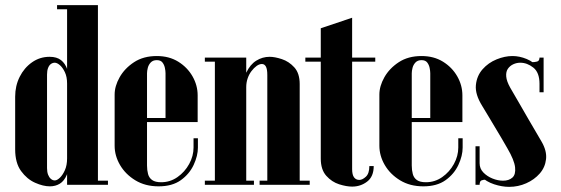

<svg xmlns="http://www.w3.org/2000/svg" viewBox="-20 -719 2181 747"><path d="M361 0V-699H241V0ZM241 -683V-699H202V-683ZM400 0V-16H361V0ZM241 -394V-103Q241 -76 232.5 -57Q224 -38 213 -27.5Q202 -17 193 -17Q185 -17 178 -23Q171 -29 167 -39.5Q163 -50 163 -65V-429Q163 -444 167 -454.5Q171 -465 178 -470Q185 -475 193 -475Q202 -475 213 -465.5Q224 -456 232.5 -438Q241 -420 241 -394ZM250 -102V-392Q250 -425 242 -448.5Q234 -472 217.5 -485Q201 -498 173 -498Q135 -498 104.5 -476.5Q74 -455 56.5 -420Q39 -385 39 -343V-138Q39 -85 62 -53.5Q85 -22 116.5 -8Q148 6 174 6Q196 6 213 -4.5Q230 -15 240 -39Q250 -63 250 -102Z M426 -351Q426 -384 445.5 -418.5Q465 -453 501.5 -477Q538 -501 590 -501Q638 -501 673.5 -479Q709 -457 729 -422Q749 -387 749 -348V-244H624V-434Q624 -443 621.5 -455Q619 -467 612 -476Q605 -485 590 -485Q575 -485 566.5 -476Q558 -467 555 -455Q552 -443 552 -434V-75Q552 -57 556 -42Q560 -27 572 -18.5Q584 -10 607 -10Q642 -10 670.5 -30Q699 -50 716 -81Q733 -112 733 -145V-181H750V-145Q750 -113 733.5 -77.5Q717 -42 683.5 -18Q650 6 597 6Q545 6 506.5 -17.5Q468 -41 447 -77Q426 -113 426 -152ZM475 -244V-260H749V-244Z M923 0V-352Q923 -404 938 -436Q953 -468 977 -483Q1001 -498 1029 -498Q1049 -498 1076.5 -489Q1104 -480 1125 -457Q1146 -434 1146 -392V0H1020V-427Q1020 -450 1014.5 -460Q1009 -470 999 -470Q989 -470 978.5 -462.5Q968 -455 958.5 -442.5Q949 -430 943.5 -414Q938 -398 938 -380V0ZM816 0V-495H938V0ZM938 0V-16H968V0ZM777 0V-16H816V0ZM777 -479V-495H816V-479ZM1146 0V-16H1185V0ZM990 0V-16H1020V0Z M1228 -609 1350 -650V-61Q1350 -39 1357.5 -29Q1365 -19 1378 -19Q1390 -19 1403.5 -31.5Q1417 -44 1417 -73H1434Q1434 -32 1408.5 -12.5Q1383 7 1350 7Q1328 7 1299.5 -2Q1271 -11 1249.5 -35Q1228 -59 1228 -102ZM1350 -479V-495H1440V-479ZM1168 -479V-495H1228V-479Z M1456 -351Q1456 -384 1475.5 -418.5Q1495 -453 1531.5 -477Q1568 -501 1620 -501Q1668 -501 1703.5 -479Q1739 -457 1759 -422Q1779 -387 1779 -348V-244H1654V-434Q1654 -443 1651.5 -455Q1649 -467 1642 -476Q1635 -485 1620 -485Q1605 -485 1596.5 -476Q1588 -467 1585 -455Q1582 -443 1582 -434V-75Q1582 -57 1586 -42Q1590 -27 1602 -18.5Q1614 -10 1637 -10Q1672 -10 1700.5 -30Q1729 -50 1746 -81Q1763 -112 1763 -145V-181H1780V-145Q1780 -113 1763.5 -77.5Q1747 -42 1713.5 -18Q1680 6 1627 6Q1575 6 1536.5 -17.5Q1498 -41 1477 -77Q1456 -113 1456 -152ZM1505 -244V-260H1779V-244Z M2095 -383H2079V-393Q2079 -437 2055 -456Q2031 -475 2004 -475Q1990 -475 1977 -469Q1964 -463 1956 -451.5Q1948 -440 1949.5 -421.5Q1951 -403 1965 -378Q1985 -344 2003 -312.5Q2021 -281 2037 -253.5Q2053 -226 2066 -204Q2079 -182 2087 -168Q2108 -132 2104.5 -100Q2101 -68 2080 -44Q2059 -20 2027.5 -6Q1996 8 1961 8Q1933 8 1902.5 -2Q1872 -12 1851 -32.5Q1830 -53 1830 -84V-97H1846V-84Q1846 -63 1860.5 -48Q1875 -33 1896 -24.5Q1917 -16 1937 -16Q1960 -16 1973.5 -28Q1987 -40 1984 -68Q1981 -96 1954 -142Q1942 -163 1930 -183.5Q1918 -204 1905.5 -224.5Q1893 -245 1881 -265.5Q1869 -286 1856 -307Q1828 -352 1831.5 -388Q1835 -424 1857.5 -449.5Q1880 -475 1912 -488Q1944 -501 1974 -501Q2001 -501 2029 -489.5Q2057 -478 2076 -454Q2095 -430 2095 -392ZM2079 -360V-436L2049 -477Q2060 -477 2069.5 -479.5Q2079 -482 2079 -495H2095V-360ZM1846 -150V-54L1870 -20Q1860 -20 1853 -17Q1846 -14 1846 0H1830V-150Z"/></svg>

Font: Emberly Black
Style: Regular
Weight: 900
Designer: Rajesh Rajput
Foundry: Rajesh Rajput
Version: Version 1.000